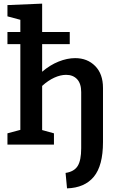

<svg xmlns="http://www.w3.org/2000/svg" viewBox="-20 -796 641 1057"><path d="M547 -312V-14Q547 116 496.5 177Q446 238 349 241L341 156Q388 149 407.5 118Q427 87 427 20V-289Q427 -336 404.5 -360Q382 -384 344 -384Q313 -384 279 -368.5Q245 -353 212 -323V-80L277 -62V0H21V-62L92 -81V-553H21V-620H92V-687L21 -706V-768L212 -776V-620H364V-553H212V-401Q255 -438 302.5 -457Q350 -476 394 -476Q461 -476 504 -432.5Q547 -389 547 -312Z"/></svg>

Font: Bitter Pro SemiBold
Style: Regular
Weight: 600
Designer: Sol Matas, and Bitter project Authors
Foundry: Sol Matas
Version: Version 1.010